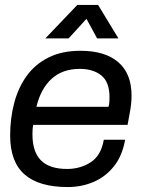

<svg xmlns="http://www.w3.org/2000/svg" viewBox="-20 -743 596 775"><path d="M253 12Q137 12 79 -39Q21 -90 21 -196Q21 -266 37.5 -328Q54 -390 88 -437Q122 -484 176 -511Q230 -538 305 -538Q404 -538 457.5 -492Q511 -446 511 -357Q511 -340 509 -321.5Q507 -303 503 -283L495 -239H114Q112 -228 111.5 -219Q111 -210 111 -201Q111 -130 145.5 -95.5Q180 -61 251 -61Q304 -61 346 -88Q388 -115 399 -179H485Q474 -115 440.5 -72.5Q407 -30 358.5 -9Q310 12 253 12ZM127 -312H418Q421 -322 421.5 -332Q422 -342 422 -351Q422 -412 389 -438.5Q356 -465 302 -465Q233 -465 189 -425.5Q145 -386 127 -312ZM163 -588 292 -723H376L458 -588H372L329 -667L257 -588Z"/></svg>

Font: Archivo VF Beta
Style: Italic
Weight: 400
Italic angle: -10°
Designer: Hector Gatti
Foundry: Omnibus-Type
Version: Version 1.002